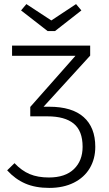

<svg xmlns="http://www.w3.org/2000/svg" viewBox="-20 -908 534 939"><path d="M446 -190Q446 -131 419 -85.5Q392 -40 341 -14.5Q290 11 221 11Q153 11 103.5 -10.5Q54 -32 15 -75L51 -110Q86 -73 125.5 -56.5Q165 -40 219 -40Q299 -40 341.5 -81Q384 -122 384 -190Q384 -268 340.5 -303.5Q297 -339 212 -339H128V-385L349 -635H39V-685H421V-636L193 -386H221Q332 -386 389 -335.5Q446 -285 446 -190ZM378 -857 249 -756H213L83 -857L109 -888L231 -808L352 -888Z"/></svg>

Font: Fira Sans Light
Style: Regular
Weight: 300
Designer: bBox Type GmbH & Carrois Corporate GbR & Edenspiekermann AG
Foundry: bBox Type GmbH & Carrois Corporate GbR & Edenspiekermann AG
Version: Version 4.301